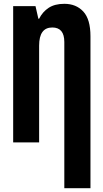

<svg xmlns="http://www.w3.org/2000/svg" viewBox="-20 -746 540 1006"><path d="M454 240V-556Q454 -645 416.5 -685.5Q379 -726 317 -726Q267 -726 235 -705Q203 -684 185 -648H181L166 -714H49V0H185V-507Q185 -602 254 -602Q317 -602 317 -526V240Z"/></svg>

Font: Noto Sans Mono UI Condensed ExtraBold
Style: Regular
Weight: 800
Width: 3
Designer: Monotype Design team
Foundry: Monotype Imaging Inc.
Version: 1.000